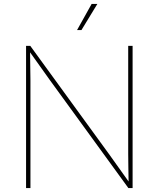

<svg xmlns="http://www.w3.org/2000/svg" viewBox="-20 -962 811 982"><path d="M113.3 0H135.7V-551.3C135.7 -599.1 133.8 -646.5 133.8 -694.3C168.5 -646.5 201.2 -599.1 235.8 -551.3L636.7 0H658.2V-727.5H635.7V-175.3C635.7 -127.9 637.2 -81.1 637.7 -33.7L536.6 -175.3L134.8 -727.5H113.3ZM374 -808.1H396.5L478 -941.9H448.7Z"/></svg>

Font: Raveo Thin
Style: Regular
Weight: 100
Designer: Jakub Foglar, Rasmus Andersson (Inter)
Foundry: Jakubfoglar.com
Version: Version 1.100;Glyphs 3.2.3 (3260)